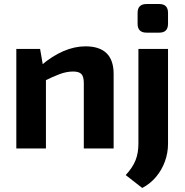

<svg xmlns="http://www.w3.org/2000/svg" viewBox="-20 -737 918 953"><path d="M404 -507Q544 -507 544 -370V0H396V-324Q396 -357 384 -369.5Q372 -382 343 -382Q311 -382 277 -369.5Q243 -357 193 -332L186 -414Q239 -459 294.5 -483Q350 -507 404 -507ZM179 -494 196 -396 208 -383V0H61V-494ZM814 -494V-23Q814 22 798.5 64.5Q783 107 754.5 141Q726 175 686 196L604 132Q639 94 653 58Q667 22 667 -23V-494ZM771 -717Q814 -717 814 -673V-619Q814 -575 771 -575H707Q663 -575 663 -619V-673Q663 -717 707 -717Z"/></svg>

Font: Exo 2
Style: Bold
Weight: 700
Designer: Natanael Gama
Foundry: Natanael Gama
Version: Version 2.010